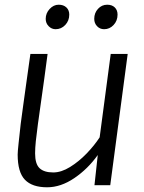

<svg xmlns="http://www.w3.org/2000/svg" viewBox="-20 -786 613 815"><path d="M180 9Q116.5 9 85.8 -23Q55 -55 55 -130Q55 -142 59 -178.8Q63 -215.5 68 -261Q72.5 -296.5 78.8 -341Q85 -385.5 92.5 -439.5Q100 -493.5 109 -557H182Q174 -496.5 167.8 -451Q161.5 -405.5 156.8 -372.5Q152 -339.5 149 -317Q146 -294.5 144 -280.8Q142 -267 141 -260Q135 -216 132 -186.5Q129 -157 129 -135Q129 -90 148 -72Q167 -54 206 -54Q240 -54 277.2 -77Q314.5 -100 347.8 -134.5Q381 -169 403 -203L450 -557H522L448 0H381L395 -128Q353 -69 295.5 -30Q238 9 180 9ZM216 -662Q199 -662 186.5 -674.8Q174 -687.5 174 -706Q174 -730 190.8 -748Q207.5 -766 229 -766Q249.5 -766 261.8 -754.5Q274 -743 274 -724Q274 -698 257 -680Q240 -662 216 -662ZM422 -662Q404 -662 392 -674.8Q380 -687.5 380 -706Q380 -731 396 -748.5Q412 -766 435 -766Q455.5 -766 467.2 -754.5Q479 -743 479 -724Q479 -698 462.2 -680Q445.5 -662 422 -662Z"/></svg>

Font: Merriweather Sans Variable Regular
Style: Italic
Weight: 300
Italic angle: -8°
Designer: Eben Sorkin
Foundry: Eben Sorkin
Version: Version 2.001